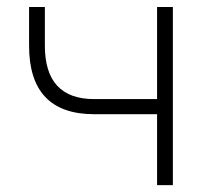

<svg xmlns="http://www.w3.org/2000/svg" viewBox="-20 -538 626 558"><path d="M253.9 -206.1Q64.5 -206.1 64.5 -405.3V-517.6H110.4V-405.3Q110.4 -250 253.9 -250H436.5V-517.6H482.4V0H436.5V-206.1Z"/></svg>

Font: Cascadia Mono NF ExtraLight
Style: Regular
Weight: 200
Monospace: yes
Designer: Aaron Bell
Foundry: Saja Typeworks
Version: Version 2404.023; ttfautohint (v1.8.4)